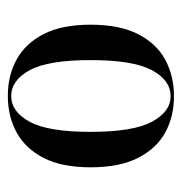

<svg xmlns="http://www.w3.org/2000/svg" viewBox="-6 -461 479 507"><g transform="rotate(90 233.5 -207.5)"><path d="M233.1 11.3Q179.8 11.3 137.5 -11.7Q95.2 -34.7 70.2 -82.7Q45.2 -130.6 45.2 -207.3Q45.2 -283.9 70.2 -332.7Q95.2 -381.5 137.9 -404.4Q180.6 -427.4 233.9 -427.4Q287.9 -427.4 329.8 -404.4Q371.8 -381.5 396.8 -332.7Q421.8 -283.9 421.8 -207.3Q421.8 -130.6 396.8 -82.7Q371.8 -34.7 329.4 -11.7Q287.1 11.3 233.1 11.3ZM233.9 2.4Q275 2.4 301.6 -46.4Q328.2 -95.2 328.2 -207.3Q328.2 -319.4 301.6 -369Q275 -418.5 233.9 -418.5Q191.9 -418.5 165.3 -369Q138.7 -319.4 138.7 -207.3Q138.7 -95.2 165.3 -46.4Q191.9 2.4 233.9 2.4Z"/></g></svg>

Font: Playfair 144pt SemiCondensed Medium
Style: Regular
Weight: 500
Width: 4
Designer: Claus Eggers Sørensen
Foundry: Claus Eggers Sørensen
Version: Version 2.203